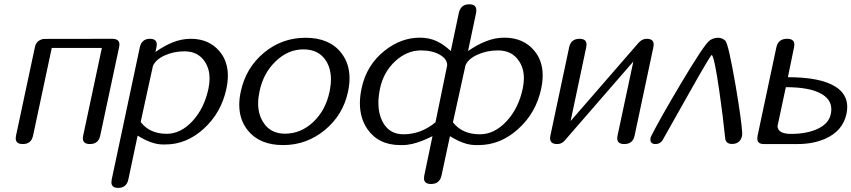

<svg xmlns="http://www.w3.org/2000/svg" viewBox="-20 -685 4049 913"><path d="M456.5 -40Q448.2 0 407.7 0Q374 0 374 -27.8Q374 -33.2 375.5 -40L464.4 -457H226.1L137.2 -40Q128.9 0 88.4 0Q54.7 0 54.7 -27.8Q54.7 -33.2 56.2 -40L146 -460.9Q152.8 -494.1 188 -500L514.2 -500.5Q547.9 -500.5 547.9 -473.1Q547.9 -467.8 546.4 -460.9Z M895.5 -109.4Q951.2 -169.9 971.2 -263.2Q976.6 -288.6 976.6 -311.5Q976.6 -356.4 955.1 -390.1Q922.9 -440.9 857.4 -440.9Q805.7 -440.9 762.2 -420.9Q719.2 -400.9 707 -370.6L648.9 -105Q691.4 -48.8 772.9 -48.8Q839.4 -48.8 895.5 -109.4ZM1024.4 -440.4Q1063.5 -393.6 1063.5 -325.2Q1063.5 -295.9 1056.6 -263.2Q1032.2 -148.9 949.7 -73.7Q867.2 2 766.1 2H756.3Q733.4 2 711.4 -4.4Q676.8 -13.7 634.8 -40L634.3 -39.6L590.3 168.5Q581.5 208.5 542 208.5Q509.8 208.5 509.8 181.6Q509.8 175.8 511.2 168.5L645 -460.9Q654.3 -500.5 692.9 -500.5Q725.6 -500.5 725.6 -473.1Q725.6 -467.3 724.1 -460.9L719.2 -438Q764.6 -469.2 802.2 -483.9Q844.2 -500.5 887.7 -500.5Q974.1 -500.5 1024.4 -440.4Z M1469.7 -105Q1528.3 -160.2 1547.4 -250Q1553.7 -280.8 1553.7 -307.6Q1553.7 -357.9 1531.2 -394.5Q1496.6 -450.2 1422.9 -450.2Q1349.6 -450.2 1291.5 -394Q1232.4 -338.4 1213.9 -250Q1207.5 -219.7 1207.5 -193.4Q1207.5 -143.6 1230 -106.4Q1264.2 -49.3 1335 -49.3Q1410.6 -49.3 1469.7 -105ZM1602.5 -433.6Q1642.1 -383.3 1642.1 -313Q1642.1 -282.7 1634.8 -248.5Q1611.3 -138.2 1524.4 -66.4Q1437.5 4.9 1326.2 4.9Q1213.4 4.9 1157.2 -66.4Q1117.7 -116.7 1117.7 -186.5Q1117.7 -216.8 1125 -250Q1148.9 -362.3 1234.9 -434.1Q1320.8 -505.4 1433.1 -505.4Q1546.4 -505.4 1602.5 -433.6Z M2388.2 -107.9Q2445.8 -169.4 2465.8 -264.2Q2471.2 -290 2471.2 -313Q2471.2 -359.4 2448.7 -393.6Q2415.5 -445.3 2348.1 -445.3Q2294.4 -445.3 2250 -424.8Q2205.6 -404.3 2193.4 -374L2133.8 -103.5Q2177.7 -46.4 2262.2 -46.4Q2330.6 -46.4 2388.2 -107.9ZM1897.9 -46.4Q1982.4 -46.4 2050.8 -103.5L2106.4 -374V-375Q2106.4 -404.8 2071.3 -424.8Q2035.6 -445.3 1981.9 -445.3Q1914.6 -445.3 1858.9 -393.6Q1803.7 -342.3 1787.1 -264.2Q1779.3 -227.1 1779.3 -195.3Q1779.3 -145.5 1798.3 -107.9Q1829.6 -46.4 1897.9 -46.4ZM2520 -444.8Q2560.5 -397 2560.5 -326.7Q2560.5 -297.4 2553.7 -264.2Q2529.3 -148.4 2444.3 -71.8Q2359.9 4.9 2255.4 4.9H2245.1Q2221.7 4.9 2198.7 -1Q2162.6 -10.7 2119.6 -37.6L2079.6 149.4Q2070.8 189.9 2029.8 189.9Q1996.1 189.9 1996.1 162.6Q1996.1 156.7 1997.6 149.4L2036.6 -37.6Q1982.9 -10.7 1941.9 -1Q1917 4.9 1893.6 4.9H1883.3Q1779.3 4.9 1726.6 -71.8Q1691.4 -124 1691.4 -193.8Q1691.4 -227.1 1699.2 -264.2Q1723.1 -377 1810.1 -444.8Q1887.2 -505.9 1977.1 -505.9Q2021 -505.9 2057.6 -488.8Q2089.4 -474.1 2123.5 -442.4L2162.1 -624.5Q2171.4 -664.6 2211.4 -664.6Q2245.1 -664.6 2245.1 -635.7Q2245.1 -630.9 2244.1 -624.5L2205.6 -442.4Q2252.4 -474.1 2291 -488.8Q2334 -505.9 2378.4 -505.9Q2468.3 -505.9 2520 -444.8Z M2997.6 -40Q2989.3 0 2948.7 0Q2915 0 2915 -27.8Q2915 -33.2 2916.5 -40L2991.7 -392.6L2669.9 -22Q2653.8 0 2629.4 0Q2595.7 0 2595.7 -27.8Q2595.7 -33.2 2597.2 -40L2686.5 -460.4Q2695.3 -500.5 2735.8 -500.5Q2769 -500.5 2769 -473.1Q2769 -467.3 2767.6 -460.4L2693.4 -109.4L3016.1 -481L3019.5 -484.4Q3035.2 -500.5 3055.2 -500.5Q3088.4 -500.5 3088.4 -473.6Q3088.4 -467.8 3086.9 -460.4Z M3508.8 -40Q3500.5 -0.5 3460.9 -0.5Q3430.2 -0.5 3428.2 -29.8Q3418 -130.4 3401.4 -245.6Q3377 -417 3364.3 -423.8Q3354.5 -416 3255.9 -240.7Q3130.4 -18.1 3131.3 -19.5Q3119.1 0 3098.1 0Q3072.8 0 3072.8 -21Q3072.8 -25.4 3073.7 -30.8L3076.7 -38.1Q3117.7 -119.1 3211.4 -276.9Q3329.1 -475.6 3355.5 -493.2Q3370.6 -503.9 3391.1 -505.4H3394.5Q3414.1 -505.4 3429.2 -491.2Q3443.8 -476.6 3478.5 -275.4Q3505.9 -112.8 3509.3 -54.7Z M3875 -75.7Q3921.9 -100.1 3930.7 -143.1Q3933.1 -154.8 3933.1 -165.5Q3933.1 -212.4 3884.3 -239.7Q3829.1 -270.5 3716.8 -270.5L3677.2 -85Q3679.2 -48.3 3741.7 -48.3Q3821.8 -48.3 3875 -75.7ZM3726.6 -317.9Q3883.3 -317.9 3954.1 -272Q4008.8 -236.8 4008.8 -176.8Q4008.8 -161.6 4005.4 -144.5Q3987.8 -61.5 3903.3 -24.9Q3846.2 0 3772.5 0H3611.8Q3581.1 0 3581.1 -26.9Q3581.1 -32.7 3582.5 -40L3671.9 -460.4Q3680.7 -500.5 3722.7 -500.5Q3757.3 -500.5 3757.3 -473.1Q3757.3 -467.3 3755.9 -460.4Z"/></svg>

Font: inglobal
Style: Italic
Weight: 400
Italic angle: -12°
Designer: Andrey Kochetov, Denis Davydov, Evgeny Yurtaev
Foundry: inglobal
Version: Version 1.00 September 25, 2014, initial release